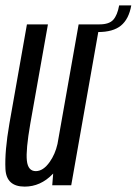

<svg xmlns="http://www.w3.org/2000/svg" viewBox="-20 -688 508 713"><path d="M174 0 177.5 -43.5Q176.5 -42.5 175.5 -41.5Q130.5 5 71.5 5Q3.5 5 0.2 -60.5Q-3 -126 15 -229.5L80 -597.5H158L92.5 -228.5Q75.5 -130.5 79.8 -91.5Q84 -52.5 113 -52.5Q140.5 -52.5 164.5 -86.5Q185 -115.5 193.5 -153.5L272 -597.5H350L244.5 0ZM349.5 -597.5Q385.5 -597.5 400.8 -614.8Q416 -632 422.5 -668H467.5Q458.5 -617 429.2 -593Q400 -569 344 -569Z"/></svg>

Font: Anybody Condensed Regular
Style: Italic
Weight: 400
Width: 3
Italic angle: -10°
Designer: Tyler Finck
Foundry: Etcetera Type Company
Version: Version 1.010; ttfautohint (v1.8.3) -l 8 -r 50 -G 200 -x 14 